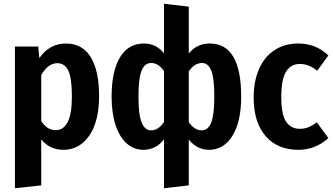

<svg xmlns="http://www.w3.org/2000/svg" viewBox="-20 -776 1761 1015"><path d="M504 -266Q504 -182 481.5 -118.5Q459 -55 416 -19.5Q373 16 315 16Q243 16 198 -39V204L59 219V-530H182L188 -469Q242 -546 328 -546Q416 -546 460 -473.5Q504 -401 504 -266ZM360 -265Q360 -364 341 -403Q322 -442 283 -442Q234 -442 198 -379V-136Q229 -88 274 -88Q360 -88 360 -265Z M1255 -265Q1255 -133 1209 -58.5Q1163 16 1085 16Q1022 16 978 -38V204L847 219V-39Q803 16 738 16Q688 16 650 -17.5Q612 -51 591 -114.5Q570 -178 570 -265Q570 -399 614 -472.5Q658 -546 741 -546Q806 -546 847 -494V-756L978 -741V-493Q1020 -546 1089 -546Q1255 -546 1255 -265ZM847 -132V-400Q818 -443 779 -443Q745 -443 728.5 -402.5Q712 -362 712 -265Q712 -169 729 -128Q746 -87 778 -87Q819 -87 847 -132ZM1113 -265Q1113 -362 1097 -402.5Q1081 -443 1048 -443Q1008 -443 978 -399V-131Q1007 -87 1046 -87Q1080 -87 1096.5 -128Q1113 -169 1113 -265Z M1716 -483 1657 -402Q1612 -438 1566 -438Q1517 -438 1492 -397Q1467 -356 1467 -262Q1467 -170 1492.5 -132.5Q1518 -95 1565 -95Q1589 -95 1609.5 -103Q1630 -111 1655 -129L1716 -46Q1647 16 1558 16Q1447 16 1384 -56.5Q1321 -129 1321 -261Q1321 -347 1349.5 -411.5Q1378 -476 1431.5 -511Q1485 -546 1556 -546Q1604 -546 1643 -530.5Q1682 -515 1716 -483Z"/></svg>

Font: Fira Sans Condensed SemiBold
Style: Regular
Weight: 600
Width: 3
Designer: bBox Type GmbH & Carrois Corporate GbR & Edenspiekermann AG
Foundry: bBox Type GmbH & Carrois Corporate GbR & Edenspiekermann AG
Version: Version 4.301